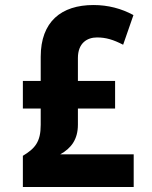

<svg xmlns="http://www.w3.org/2000/svg" viewBox="-20 -744 603 764"><path d="M71 -124V0H512V-130H220C263 -154 290 -189 290 -248V-312H438V-422H290V-513C290 -573 327 -595 366 -595C402 -595 431 -586 470 -566L511 -684C463 -710 410 -724 352 -724C224 -724 142 -658 142 -518V-422H71V-312H142V-247C142 -179 119 -153 71 -124Z"/></svg>

Font: Noto Sans Mono SemiCondensed ExtraBold
Style: Regular
Weight: 800
Width: 4
Designer: Monotype Design Team
Foundry: Monotype Imaging Inc.
Version: Version 2.014